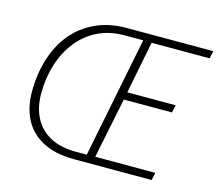

<svg xmlns="http://www.w3.org/2000/svg" viewBox="-96 -780 1025 901"><g transform="rotate(15 417.0 -329.5)"><path d="M334 0Q243 0 182 -32Q121 -64 91 -121.5Q61 -179 61 -256Q61 -341 84 -415Q107 -489 151.5 -543Q196 -597 262 -628Q328 -659 414 -659H834L826 -622H544L494 -368H729L721 -331H487L427 -37H719L711 0ZM336 -36H386L503 -623H413Q339 -623 282 -594.5Q225 -566 185.5 -515.5Q146 -465 125.5 -399Q105 -333 105 -259Q105 -192 130.5 -142Q156 -92 207 -64Q258 -36 336 -36Z"/></g></svg>

Font: Source Sans 3 ExtraLight Light
Style: Italic
Weight: 300
Italic angle: -11°
Version: Version 3.052;hotconv 1.1.0;makeotfexe 2.6.0